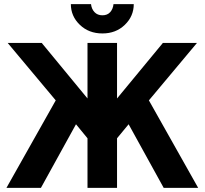

<svg xmlns="http://www.w3.org/2000/svg" viewBox="-20 -910 991 930"><path d="M403.8 0V-240.2L348.1 -308.1L178.2 0H11.2L250 -423.8L17.1 -702.1H182.1L403.8 -433.1V-702.1H546.9V-433.1L769 -702.1H934.1L701.2 -423.8L939.9 0H772.9L603 -308.1L546.9 -240.2V0ZM476.1 -748Q410.2 -748 366.7 -789.8Q323.2 -831.5 323.2 -890.1H420.9Q423.3 -866.7 437.7 -851.3Q452.1 -835.9 476.1 -835.9Q500 -835.9 513.7 -851.1Q527.3 -866.2 529.8 -890.1H627.9Q627.9 -831.5 584.7 -789.8Q541.5 -748 476.1 -748Z"/></svg>

Font: LT Superior
Style: Bold
Weight: 400
Designer: Daniel Lyons
Foundry: LyonsType
Version: Version 1.000